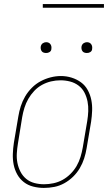

<svg xmlns="http://www.w3.org/2000/svg" viewBox="-20 -914 540 942"><path d="M195 8Q169 8 143 1.5Q117 -5 97 -20.5Q77 -36 64.5 -58.5Q52 -81 47 -106.5Q42 -132 43 -159Q44 -186 48 -213L70 -343Q74 -368 82 -393Q90 -418 103.5 -441Q117 -464 136.5 -483.5Q156 -503 179.5 -515.5Q203 -528 228.5 -534.5Q254 -541 279 -541Q306 -541 331.5 -533Q357 -525 377.5 -510Q398 -495 410.5 -472Q423 -449 428 -423.5Q433 -398 432 -371Q431 -344 427 -317L405 -187Q401 -162 393 -137Q385 -112 371.5 -89Q358 -66 338.5 -47Q319 -28 295.5 -15Q272 -2 246.5 3Q221 8 195 8ZM196 -10Q219 -10 242.5 -15Q266 -20 287 -31.5Q308 -43 326 -61Q344 -79 356 -100Q368 -121 375 -144Q382 -167 386 -190L408 -320Q412 -344 413 -368.5Q414 -393 409.5 -416Q405 -439 394.5 -459.5Q384 -480 365.5 -494Q347 -508 324 -514Q301 -520 277 -520Q253 -520 230 -514.5Q207 -509 186 -497.5Q165 -486 148 -468Q131 -450 119 -429Q107 -408 100 -385.5Q93 -363 89 -340L68 -210Q64 -186 62.5 -161.5Q61 -137 65.5 -114.5Q70 -92 80.5 -71.5Q91 -51 108.5 -36.5Q126 -22 149 -16Q172 -10 196 -10ZM406 -654Q400 -654 394 -656Q388 -658 384.5 -663Q381 -668 380 -674Q379 -680 380 -686Q381 -691 383.5 -695Q386 -699 389.5 -701.5Q393 -704 397.5 -705.5Q402 -707 406 -707Q413 -707 418.5 -704.5Q424 -702 427.5 -697Q431 -692 432 -686Q433 -680 432 -674Q432 -669 429.5 -665Q427 -661 423 -658.5Q419 -656 415 -655Q411 -654 406 -654ZM206 -654Q200 -654 194 -656Q188 -658 184.5 -663Q181 -668 180 -674Q179 -680 180 -686Q181 -691 183.5 -695Q186 -699 189.5 -701.5Q193 -704 197.5 -705.5Q202 -707 206 -707Q213 -707 218.5 -704.5Q224 -702 227.5 -697Q231 -692 232 -686Q233 -680 232 -674Q232 -669 229.5 -665Q227 -661 223 -658.5Q219 -656 215 -655Q211 -654 206 -654ZM190 -876V-894H490V-876Z"/></svg>

Font: Iosevka Curly Slab ThObl
Style: Regular
Weight: 100
Italic angle: -9°
Monospace: yes
Designer: Belleve Invis
Foundry: Belleve Invis
Version: Version 11.0.0; ttfautohint (v1.8.3)